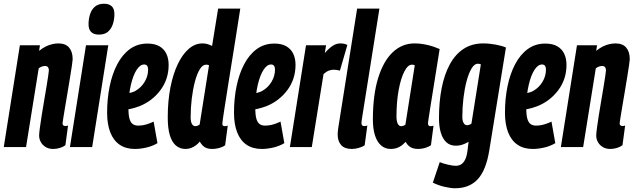

<svg xmlns="http://www.w3.org/2000/svg" viewBox="-36 -786 3386 1026"><path d="M70.2 -544H177.4L173 -514.3Q191.7 -529.7 209.3 -538Q226.8 -546.3 243.6 -550.2Q260.4 -554 275.9 -554Q314.5 -554 333.4 -531.6Q352.3 -509.1 352.3 -469.6Q352.3 -462.9 348.4 -436.4Q344.4 -409.8 338.3 -372.1Q332.2 -334.4 325.3 -293.5Q318.3 -252.5 312.2 -215.9Q306.1 -179.2 302.2 -155Q298.2 -130.7 298.2 -126.9Q298.2 -119.4 302.2 -116.1Q306.1 -112.7 313.8 -112.7Q316.7 -112.7 320.1 -113Q323.5 -113.3 327.6 -115.2L313.4 -9.9Q301.3 -0.7 283.5 4.6Q265.7 10 248.6 10Q224.6 10 207.7 -0.5Q190.8 -10.9 182 -27.1Q173.1 -43.3 173.1 -61.6Q173.1 -73.4 176.9 -101.8Q180.7 -130.2 186.5 -167.4Q192.2 -204.5 199.2 -244.2Q206.1 -284 211.9 -319.4Q217.6 -354.9 221.4 -379.4Q225.2 -403.9 225.2 -409.9Q225.2 -420.3 220.5 -426.8Q215.7 -433.4 203.5 -433.4Q198.7 -433.4 192.9 -432Q187.1 -430.6 181.5 -427.7Q175.8 -424.9 170.7 -420.4L103.2 0H-15.9Z M337.7 0 423.5 -544H542.6L456.5 0ZM519.9 -766Q546.6 -766 561.2 -752.4Q575.7 -738.8 575.4 -709Q575.1 -681.6 567 -656.8Q558.8 -632.1 541.1 -616.6Q523.4 -601.1 492.6 -601.1Q465.5 -601.1 451.1 -615Q436.8 -629 437.1 -658.8Q437.7 -686.9 445.7 -711.3Q453.7 -735.7 471.8 -750.9Q489.8 -766 519.9 -766Z M626.6 -284.8Q640.6 -285.2 657.5 -289.2Q674.4 -293.2 686.4 -299.6Q718.2 -317.4 736.6 -348.1Q755 -378.8 755.4 -411.6Q755.4 -428.6 749.9 -435Q744.4 -441.4 734.8 -441.4Q713.4 -441.8 694.6 -413.5Q675.8 -385.2 663.5 -333.1Q651.2 -281 650.4 -210.2Q650 -172.6 655.9 -151.8Q661.8 -131 673.6 -122.9Q685.4 -114.8 701.4 -114.8Q713.8 -114.8 726.9 -116.8Q740 -118.8 754.6 -123.8Q769.2 -128.8 785 -136.2L805.4 -21Q778.2 -4.8 745.7 2.6Q713.2 10 684.8 10Q636.6 10 603.5 -12.6Q570.4 -35.2 553.4 -78.6Q536.4 -122 536.4 -184.2Q536.4 -258 550 -324.6Q563.6 -391.2 590.7 -442.8Q617.8 -494.4 658.1 -523.8Q698.4 -553.2 752 -553.2Q791 -553.2 816.1 -538.6Q841.2 -524 853.2 -498.4Q865.2 -472.8 865.2 -439.2Q865.2 -363 821.4 -304.3Q777.6 -245.6 708.6 -218.2Q684.4 -209 657.8 -203.5Q631.2 -198 603.8 -197.6Z M1099.1 10Q1081.7 10 1069.6 5.9Q1057.5 1.9 1048.5 -6.9Q1039.4 -15.7 1031.5 -29.3Q1023.1 -18.8 1011.5 -10Q999.9 -1.2 985.9 4.4Q971.9 10 955.7 10Q925.1 10 903.7 -8.6Q882.3 -27.1 871.3 -64.2Q860.4 -101.3 860.4 -158.7Q860.4 -246.1 874.7 -318.8Q889 -391.4 914.4 -444.1Q939.7 -496.8 973.2 -525.4Q1006.6 -554 1045.6 -554Q1059.4 -554 1072 -550.6Q1084.6 -547.2 1097.3 -540.4L1129.6 -740H1248Q1242.3 -703.4 1235.2 -658.3Q1228.1 -613.2 1220.3 -563.6Q1212.4 -514 1204.3 -463.8Q1196.1 -413.5 1188.5 -365.6Q1180.9 -317.6 1174.3 -275.3Q1167.6 -233 1162.5 -200.4Q1157.3 -167.7 1154.7 -148.2Q1152.1 -128.6 1152.1 -125.9Q1152.1 -119.2 1154.7 -115.5Q1157.2 -111.7 1165.1 -111.7Q1168.9 -111.7 1172.9 -112.5Q1176.8 -113.2 1181 -114.8L1167.1 -9.8Q1155 -0.6 1135.8 4.7Q1116.5 10 1099.1 10ZM1007.5 -111.9Q1014.3 -111.9 1020.3 -114.4Q1026.2 -116.9 1030.9 -120.6L1081 -437.3Q1076.3 -439.2 1073.1 -439.8Q1069.8 -440.4 1065.4 -440.4Q1046.5 -440.4 1031.5 -415.6Q1016.4 -390.9 1005.5 -349.7Q994.6 -308.5 988.7 -258.8Q982.7 -209.1 982.7 -158.2Q982.7 -145.4 985.4 -134.5Q988 -123.6 993.7 -117.8Q999.3 -111.9 1007.5 -111.9Z M1304.6 -284.8Q1318.6 -285.2 1335.5 -289.2Q1352.4 -293.2 1364.4 -299.6Q1396.2 -317.4 1414.6 -348.1Q1433 -378.8 1433.4 -411.6Q1433.4 -428.6 1427.9 -435Q1422.4 -441.4 1412.8 -441.4Q1391.4 -441.8 1372.6 -413.5Q1353.8 -385.2 1341.5 -333.1Q1329.2 -281 1328.4 -210.2Q1328 -172.6 1333.9 -151.8Q1339.8 -131 1351.6 -122.9Q1363.4 -114.8 1379.4 -114.8Q1391.8 -114.8 1404.9 -116.8Q1418 -118.8 1432.6 -123.8Q1447.2 -128.8 1463 -136.2L1483.4 -21Q1456.2 -4.8 1423.7 2.6Q1391.2 10 1362.8 10Q1314.6 10 1281.5 -12.6Q1248.4 -35.2 1231.4 -78.6Q1214.4 -122 1214.4 -184.2Q1214.4 -258 1228 -324.6Q1241.6 -391.2 1268.7 -442.8Q1295.8 -494.4 1336.1 -523.8Q1376.4 -553.2 1430 -553.2Q1469 -553.2 1494.1 -538.6Q1519.2 -524 1531.2 -498.4Q1543.2 -472.8 1543.2 -439.2Q1543.2 -363 1499.4 -304.3Q1455.6 -245.6 1386.6 -218.2Q1362.4 -209 1335.8 -203.5Q1309.2 -198 1281.8 -197.6Z M1706.4 -544 1699.7 -502.6Q1715.2 -520.5 1728.9 -531.8Q1742.5 -543 1755.4 -548.5Q1768.3 -554 1780.5 -554Q1791.5 -554 1800.7 -552.5Q1809.8 -551 1820.2 -545.6L1780.3 -408.2Q1772 -411.2 1762.5 -412.3Q1752.9 -413.5 1746.7 -413.5Q1733.7 -413.5 1720.8 -408.5Q1707.8 -403.5 1692.9 -390.2L1630.1 0H1513.1L1599.2 -544Z M1872.4 -740H1991.5L1899.1 -157.9Q1897.5 -148.7 1896.6 -141.6Q1895.6 -134.5 1895.6 -129.3Q1895.6 -124 1897.1 -120Q1898.5 -116 1901.9 -114.2Q1905.3 -112.4 1910.4 -112.4Q1913.6 -112.4 1917.9 -112.9Q1922.2 -113.3 1926.9 -115.2L1912.7 -9.9Q1900.6 -1 1880.9 4.5Q1861.1 10 1843.7 10Q1805.6 10 1787 -10.9Q1768.4 -31.7 1768.4 -67.5Q1768.4 -74.6 1769.2 -83.1Q1770.1 -91.5 1771.1 -99.6Z M2198.8 10Q2182.4 10 2169.8 5.9Q2157.2 1.9 2148 -6.6Q2138.8 -15.1 2131.2 -28.1Q2120.7 -15.8 2108.6 -7.3Q2096.4 1.2 2082.6 5.6Q2068.7 10 2052.2 10Q2022.3 10 2000.8 -8.5Q1979.2 -26.9 1967.9 -62.2Q1956.6 -97.5 1956.6 -146.9Q1956.6 -277.2 1984.4 -368Q2012.2 -458.8 2062.2 -506.4Q2112.2 -554 2179.2 -554Q2198.1 -554 2216 -551.6Q2233.8 -549.2 2251 -545.1Q2268.1 -541 2283.6 -535.6Q2299 -530.1 2313.4 -524Q2295.6 -412.9 2284.1 -340.9Q2272.5 -268.9 2265.8 -226.8Q2259 -184.6 2256.1 -164.2Q2253.1 -143.8 2252.1 -137.3Q2251.1 -130.7 2251.1 -128.7Q2251.1 -120.2 2254 -116Q2256.9 -111.7 2265.1 -111.7Q2268.9 -111.7 2272.8 -112.3Q2276.6 -112.9 2280.7 -114.8L2266.8 -9.8Q2255 -1.6 2236.6 4.2Q2218.2 10 2198.8 10ZM2130.3 -119.7 2180.4 -437Q2176.9 -439.2 2173.3 -439.8Q2169.6 -440.4 2164.9 -440.4Q2143.6 -440.4 2124.7 -403.9Q2105.8 -367.4 2094.3 -304.7Q2082.7 -242 2082.7 -164.3Q2082.7 -138.1 2089.5 -124.9Q2096.3 -111.6 2107.2 -111.6Q2111.6 -111.6 2115.7 -112.7Q2119.7 -113.8 2123.6 -115.5Q2127.5 -117.2 2130.3 -119.7Z M2277 190.2 2313.8 80.4Q2332.8 88.2 2358.4 94.1Q2384 100 2399.6 100Q2414.8 100 2427.4 92.8Q2440 85.6 2449.2 67.7Q2458.4 49.8 2462.2 19L2468 -28.4Q2456.2 -21.4 2444.1 -16.4Q2432 -11.4 2420.9 -9.4Q2409.8 -7.4 2399.8 -7.4Q2368.8 -7.4 2348.9 -26.1Q2329 -44.8 2319.4 -77.7Q2309.8 -110.6 2309.8 -153.8Q2309.8 -242.2 2324.2 -315.3Q2338.6 -388.4 2367.7 -442.1Q2396.8 -495.8 2441.4 -524.9Q2486 -554 2546 -554Q2562.8 -554 2580.1 -552.3Q2597.4 -550.6 2614 -547.4Q2630.6 -544.2 2644.4 -540.3Q2658.2 -536.4 2667.6 -532L2578.6 17.8Q2561.4 123.8 2516.8 171.9Q2472.2 220 2396 220Q2373.2 220 2341.1 212.7Q2309 205.4 2277 190.2ZM2533.6 -442.2Q2529.2 -443.8 2525.3 -444.7Q2521.4 -445.6 2517.6 -445.6Q2499.2 -445.6 2484 -420.4Q2468.8 -395.2 2457.7 -353.9Q2446.6 -312.6 2440.6 -262.2Q2434.6 -211.8 2434.6 -161.4Q2434.6 -140.6 2441.5 -128.7Q2448.4 -116.8 2460.4 -116.8Q2463.8 -116.8 2468 -117.9Q2472.2 -119 2476.3 -121Q2480.4 -123 2483.2 -125.2Z M2752.6 -284.8Q2766.6 -285.2 2783.5 -289.2Q2800.4 -293.2 2812.4 -299.6Q2844.2 -317.4 2862.6 -348.1Q2881 -378.8 2881.4 -411.6Q2881.4 -428.6 2875.9 -435Q2870.4 -441.4 2860.8 -441.4Q2839.4 -441.8 2820.6 -413.5Q2801.8 -385.2 2789.5 -333.1Q2777.2 -281 2776.4 -210.2Q2776 -172.6 2781.9 -151.8Q2787.8 -131 2799.6 -122.9Q2811.4 -114.8 2827.4 -114.8Q2839.8 -114.8 2852.9 -116.8Q2866 -118.8 2880.6 -123.8Q2895.2 -128.8 2911 -136.2L2931.4 -21Q2904.2 -4.8 2871.7 2.6Q2839.2 10 2810.8 10Q2762.6 10 2729.5 -12.6Q2696.4 -35.2 2679.4 -78.6Q2662.4 -122 2662.4 -184.2Q2662.4 -258 2676 -324.6Q2689.6 -391.2 2716.7 -442.8Q2743.8 -494.4 2784.1 -523.8Q2824.4 -553.2 2878 -553.2Q2917 -553.2 2942.1 -538.6Q2967.2 -524 2979.2 -498.4Q2991.2 -472.8 2991.2 -439.2Q2991.2 -363 2947.4 -304.3Q2903.6 -245.6 2834.6 -218.2Q2810.4 -209 2783.8 -203.5Q2757.2 -198 2729.8 -197.6Z M3047.2 -544H3154.4L3150 -514.3Q3168.7 -529.7 3186.3 -538Q3203.8 -546.3 3220.6 -550.2Q3237.4 -554 3252.9 -554Q3291.5 -554 3310.4 -531.6Q3329.3 -509.1 3329.3 -469.6Q3329.3 -462.9 3325.4 -436.4Q3321.4 -409.8 3315.3 -372.1Q3309.2 -334.4 3302.3 -293.5Q3295.3 -252.5 3289.2 -215.9Q3283.1 -179.2 3279.2 -155Q3275.2 -130.7 3275.2 -126.9Q3275.2 -119.4 3279.2 -116.1Q3283.1 -112.7 3290.8 -112.7Q3293.7 -112.7 3297.1 -113Q3300.5 -113.3 3304.6 -115.2L3290.4 -9.9Q3278.3 -0.7 3260.5 4.6Q3242.7 10 3225.6 10Q3201.6 10 3184.7 -0.5Q3167.8 -10.9 3159 -27.1Q3150.1 -43.3 3150.1 -61.6Q3150.1 -73.4 3153.9 -101.8Q3157.7 -130.2 3163.5 -167.4Q3169.2 -204.5 3176.2 -244.2Q3183.1 -284 3188.9 -319.4Q3194.6 -354.9 3198.4 -379.4Q3202.2 -403.9 3202.2 -409.9Q3202.2 -420.3 3197.5 -426.8Q3192.7 -433.4 3180.5 -433.4Q3175.7 -433.4 3169.9 -432Q3164.1 -430.6 3158.5 -427.7Q3152.8 -424.9 3147.7 -420.4L3080.2 0H2961.1Z"/></svg>

Font: Georama
Style: Italic
Weight: 400
Width: 2
Italic angle: -9°
Designer: Jean-Baptiste Levee
Foundry: Production Type
Version: Version 1.000